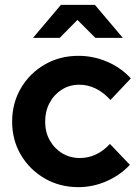

<svg xmlns="http://www.w3.org/2000/svg" viewBox="-20 -761 572 791"><path d="M303 10Q226 10 164 -26Q102 -62 66 -123Q30 -184 30 -260Q30 -336 66 -397.5Q102 -459 164 -495Q226 -531 303 -531Q365 -531 422 -506.5Q479 -482 519 -438L435 -349Q378 -412 306 -412Q267 -412 235 -392Q203 -372 184.5 -337.5Q166 -303 166 -260Q166 -217 185 -183Q204 -149 236.5 -129.5Q269 -110 309 -110Q379 -110 433 -168L515 -82Q475 -39 419 -14.5Q363 10 303 10ZM373 -605 299 -679 226 -605H116L231 -741H371L486 -605Z"/></svg>

Font: Red Hat Display
Style: Bold
Weight: 700
Designer: Pentagram, MCKL
Foundry: Pentagram, MCKL
Version: Version 1.023; ttfautohint (v1.8.3)